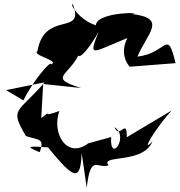

<svg xmlns="http://www.w3.org/2000/svg" viewBox="-20 -790 854 912"><path d="M399 -109C298 -33 224 -156 262 -263C138 -216 269 -299 176 -229L185 -391L365 -372C170 -432 363 -429 378 -619C314 -471 374 -509 448 -638C397 -509 416 -542 599 -615C620 -666 524 -557 596 -473L814 -490C773 -658 776 -538 633 -521C680 -635 779 -704 602 -724C689 -730 441 -739 435 -670C357 -695 309 -772 326 -770C385 -616 192 -743 158 -548C129 -527 266 -502 223 -484C222 -508 132 -398 91 -313L9 -362L192 -399C65 -251 23 -279 103 -144C163 -123 193 -136 169 -67C92 -97 122 -96 208 -90C334 65 362 73 368 -63L392 102C410 -63 445 15 496 -5C452 -57 660 -9 704 -118C642 -54 723 -187 795 -265L582 -138C584 -235 547 -125 524 -186C596 -141 500 -10 508 -139Z"/></svg>

Font: Asimov Silicon
Style: Regular
Weight: 400
Designer: Google
Version: Version 2.000980; 2014